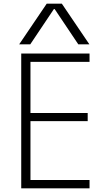

<svg xmlns="http://www.w3.org/2000/svg" viewBox="-20 -1020 590 1040"><path d="M95 0V-730H465V-685H145V-408H455V-364H145V-45H465V0ZM84 -780 233 -1000H315L464 -780H404L276 -971H272L144 -780Z"/></svg>

Font: M PLUS Code Latin SemiExpanded Light
Style: Regular
Weight: 300
Width: 6
Designer: Coji Morishita
Foundry: UNDERFOREST DESIGN
Version: Version 1.002; ttfautohint (v1.8.3)